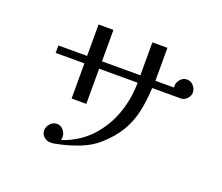

<svg xmlns="http://www.w3.org/2000/svg" viewBox="-118 -885 1236 1067"><g transform="rotate(20 500.0 -351.5)"><path d="M920 -524Q920 -504 904 -487.5Q888 -471 868 -471H699Q695 -392 680.5 -327Q666 -262 632.5 -206Q599 -150 537 -95Q494 -58 436.5 -35.5Q379 -13 323 -1Q310 2 297 4.5Q284 7 270 7Q248 7 231.5 -8Q215 -23 215 -45Q215 -67 231.5 -85Q248 -103 270 -103Q293 -103 308.5 -85Q324 -67 324 -45Q324 -41 323.5 -36Q323 -31 322 -26Q419 -59 483 -126.5Q547 -194 579.5 -283.5Q612 -373 613 -471H385V-263H298V-471H128V-515H298V-701H386V-515H613V-710H702V-515H812Q811 -518 811 -524Q811 -546 827 -564Q843 -582 865 -582Q888 -582 904 -564Q920 -546 920 -524Z"/></g></svg>

Font: Kaisei Decol
Style: Regular
Weight: 400
Designer: Font-Kai, 金井和夫
Foundry: KAZUO KANAI
Version: Version 5.003